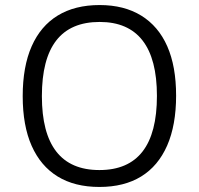

<svg xmlns="http://www.w3.org/2000/svg" viewBox="-20 -733 788 761"><path d="M374 8Q276 8 208.5 -33.5Q141 -75 105.5 -155Q70 -235 70 -352Q70 -469 105.5 -549.5Q141 -630 209 -671.5Q277 -713 375 -713Q472 -713 540 -671Q608 -629 643 -549.5Q678 -470 678 -354Q678 -237 642.5 -156Q607 -75 539.5 -33.5Q472 8 374 8ZM374 -59Q488 -59 545 -132.5Q602 -206 602 -353Q602 -499 545 -572.5Q488 -646 375 -646Q260 -646 203 -572.5Q146 -499 146 -352Q146 -206 203 -132.5Q260 -59 374 -59Z"/></svg>

Font: Nunito Sans 7pt Expanded Light
Style: Regular
Weight: 300
Width: 7
Designer: Vernon Adams
Foundry: Vernon Adams
Version: Version 3.101;gftools[0.9.27]